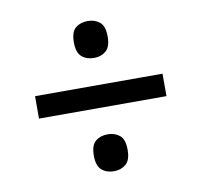

<svg xmlns="http://www.w3.org/2000/svg" viewBox="-65 -691 699 666"><g transform="rotate(-10 284.5 -357.5)"><path d="M60 -318V-397H509V-318ZM285 -93Q259 -93 242 -107.5Q225 -122 225 -158Q225 -195 242 -209Q259 -223 285 -223Q310 -223 327 -209Q344 -195 344 -158Q344 -122 327 -107.5Q310 -93 285 -93ZM285 -492Q259 -492 242 -506.5Q225 -521 225 -557Q225 -594 242 -608Q259 -622 285 -622Q310 -622 327 -608Q344 -594 344 -557Q344 -521 327 -506.5Q310 -492 285 -492Z"/></g></svg>

Font: Noto Serif Tibetan Black
Style: Regular
Weight: 900
Version: Version 2.103